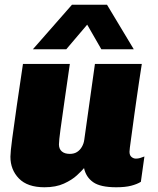

<svg xmlns="http://www.w3.org/2000/svg" viewBox="-20 -781 667 811"><path d="M168 10Q96 10 60 -27Q24 -64 24 -119Q24 -138 31.5 -195Q39 -252 51 -335Q63 -418 77 -511H275Q263 -427 252.5 -355Q242 -283 235.5 -234.5Q229 -186 229 -171Q229 -152 241 -141.5Q253 -131 275 -131Q293 -131 305.5 -139Q318 -147 326 -161Q334 -175 336 -191L381 -511H579Q573 -473 567.5 -436Q562 -399 557 -364Q552 -329 547.5 -297Q543 -265 539.5 -238Q536 -211 533 -190.5Q530 -170 528.5 -157Q527 -144 527 -140Q527 -125 535.5 -118Q544 -111 554 -111Q563 -111 571.5 -113.5Q580 -116 590 -120L575 -13Q559 -3 534 3.5Q509 10 471 10Q404 10 373.5 -11.5Q343 -33 335 -71Q326 -60 305 -40.5Q284 -21 250 -5.5Q216 10 168 10ZM119 -573 284 -761H432L545 -573H408L316 -733H396L260 -573Z"/></svg>

Font: Chivo Medium Black
Style: Italic
Weight: 900
Italic angle: -8.05°
Version: Version 2.002